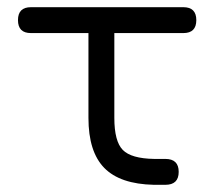

<svg xmlns="http://www.w3.org/2000/svg" viewBox="-20 -514 616 534"><path d="M66 -422Q30 -422 30 -458Q30 -494 66 -494H490Q526 -494 526 -458Q526 -422 490 -422H298V-186Q298 -121 321.5 -97Q345 -73 409 -72H440Q477 -72 477 -36Q477 0 440 0H408Q314 -2 270 -47Q226 -92 226 -186V-422Z"/></svg>

Font: Jura SemiBold
Style: Regular
Weight: 600
Designer: Daniel Johnson, Alexei Vanyashin
Foundry: Daniel Johnson
Version: Version 5.103